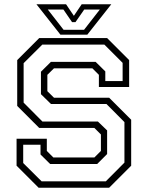

<svg xmlns="http://www.w3.org/2000/svg" viewBox="-20 -878 691 898"><path d="M160.5 0 57.5 -103V-229H199V-172L229.5 -141.5H421.5L452 -172V-249L421.5 -279.5H163.5L60.5 -382.5V-597L163.5 -700H481L584 -597V-471H442.5V-528L412 -558.5H232.5L201.5 -528V-451.5L232.5 -421H490.5L593.5 -318V-103L490.5 0ZM174.5 -30H475L562 -117.5V-307L478 -391.5H218.5L171.5 -437.5V-542.5L218 -588.5H427.5L472.5 -544V-499H553.5V-584L468 -669.5H178L90.5 -582.5V-398L178.5 -309.5H438L481 -268V-157.5L434.5 -111H214.5L169.5 -155.5V-201H88.5V-115.5ZM262.5 -716 150.5 -858H289L325.5 -804L362 -858H500.5L388.5 -716ZM277.5 -738.5H373L447 -833.5H374L333 -774.5H317L276.5 -833.5H203.5Z"/></svg>

Font: Tourney Light
Style: Regular
Weight: 300
Version: Version 1.015